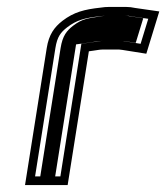

<svg xmlns="http://www.w3.org/2000/svg" viewBox="-20 -548 480 554"><path d="M175.2 -14 236.4 -400 250.7 -402C259 -403 267.3 -405 275.1 -405H324.1C326.1 -405 329.1 -404.7 333 -404L402.2 -393L439.6 -515L370.2 -525C361.1 -527 352.3 -528 343.6 -528H294.6C286.6 -528 278.5 -527.3 270.3 -526C223 -520.8 193.4 -513.2 160.3 -488C136.7 -469.6 121 -448.5 114.8 -409L52.2 -14ZM154.2 -39H81.2L139.8 -409C145.1 -442.5 155.3 -454.8 173.8 -469.2C201.1 -489.9 223.2 -496.1 269.1 -501.2C276.3 -501.9 283.6 -503 290.7 -503H339.7C346.6 -503 354.3 -502.1 361.9 -500.4L407.8 -493.8L385.7 -421.6L340.9 -428.7C336.6 -429.4 332.7 -430 328.1 -430H279.1C267 -430 258.1 -427.6 251.3 -426.8L214.8 -421.7ZM139.2 -39 199.5 -419.9 246.2 -426.4C250.6 -427 260.5 -430 279.1 -430H328.1C336.6 -430 342 -429 346.8 -428.2L371.6 -424.3L393.4 -495.4L355.4 -500.9C350.1 -502.1 343.6 -503 339.7 -503H290.7C286.2 -503 281.7 -502.6 276.8 -501.8C232 -494.6 219 -494.9 190.6 -473.5C172.8 -459.5 160.5 -445.3 154.8 -409L96.2 -39Z"/></svg>

Font: Tape
Style: Regular
Weight: 500
Foundry: Cannot Into Space Fonts
Version: Version 0.97